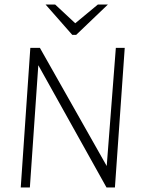

<svg xmlns="http://www.w3.org/2000/svg" viewBox="-20 -822 626 842"><path d="M71 0 113 -612H155L448 -94L488 -612H527L484 0H447L148 -536L111 0ZM297 -669 180 -802H222L310 -720L409 -802H453L314 -669Z"/></svg>

Font: Ancizar Sans Thin
Style: Italic
Weight: 100
Italic angle: -4°
Designer: Cesar Puertas, Viviana Monsalve, Julian Moncada, Julian Prieto, Jose Castro, Mariel Hernandez, Felipe Aragon, Sara Alarc
Version: Version 8.100